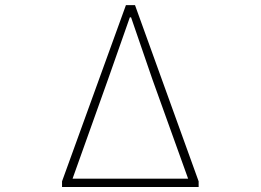

<svg xmlns="http://www.w3.org/2000/svg" viewBox="-20 -746 1040 766"><path d="M227.5 0V-22.5L482.4 -725.6H518.6L772.5 -22.5V0ZM269.5 -33.2H730.5L587.9 -429.7L502.9 -676.8H498L411.1 -429.7Z"/></svg>

Font: Gen Shin Gothic Monospace ExtraLight
Style: Regular
Weight: 200
Designer: [Source Han Sans]
Ryoko NISHIZUKA  (kana & ideographs); Paul D. Hunt (Latin, Greek & Cyrillic); Wenlong ZHANG  (bopomofo
Version: Version 1.002.20150607